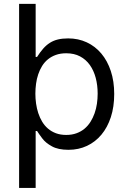

<svg xmlns="http://www.w3.org/2000/svg" viewBox="-20 -747 649 972"><path d="M160.5 -727.3V-458.8H167.6Q183.2 -483.3 198.9 -501.1Q214.5 -518.8 232.8 -530.4Q251.1 -541.9 273.4 -547.2Q295.8 -552.6 325.3 -552.6Q376.4 -552.6 419.2 -532.7Q462 -512.8 492.9 -476Q523.8 -439.3 541 -387.4Q558.2 -335.6 558.2 -271.3Q558.2 -206.3 541.2 -154.1Q524.1 -101.9 493.4 -65.2Q462.7 -28.4 420.3 -8.5Q377.8 11.4 326.7 11.4Q274.1 11.4 242.5 -6.4Q210.6 -23.8 193.9 -46.5Q185.4 -57.9 178.8 -67.1Q172.2 -76.3 167.6 -83.8H160.5V204.5H76.7V-727.3ZM315.3 -63.9Q344.1 -63.9 367 -72.3Q389.9 -80.6 407.7 -95.3Q425.4 -110.1 438 -130.1Q450.6 -150.2 458.8 -173.3Q467 -196.4 470.7 -221.8Q474.4 -247.2 474.4 -272.7Q474.4 -315.7 464.5 -353Q454.5 -390.3 434.8 -418Q415.1 -445.7 385.3 -461.5Q355.5 -477.3 315.3 -477.3Q286.2 -477.3 263.1 -469.1Q240.1 -460.9 222.7 -446.7Q205.3 -432.5 193.2 -413Q181.1 -393.5 173.5 -370.7Q165.8 -348 162.5 -323Q159.1 -297.9 159.1 -272.7Q159.1 -247.9 162.6 -222.7Q166.2 -197.4 173.8 -174.2Q181.5 -150.9 193.5 -130.9Q205.6 -110.8 223 -95.9Q240.4 -81 263.3 -72.4Q286.2 -63.9 315.3 -63.9Z"/></svg>

Font: Inter P
Style: Regular
Weight: 400
Designer: Rasmus Andersson
Foundry: rsms
Version: Version 3.018;git-588b23468